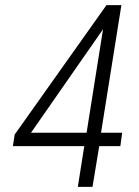

<svg xmlns="http://www.w3.org/2000/svg" viewBox="-20 -725 538 745"><path d="M282 0 307 -158H30L37 -203L393 -705H451L372 -210H454L447 -158H365L339 0ZM316 -210 383 -632H394L92 -198L88 -210Z"/></svg>

Font: Nunito Sans 10pt Condensed Light
Style: Italic
Weight: 300
Width: 3
Italic angle: -9°
Designer: Vernon Adams
Foundry: Vernon Adams
Version: Version 3.101;gftools[0.9.27]